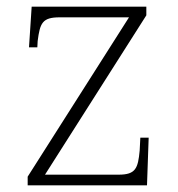

<svg xmlns="http://www.w3.org/2000/svg" viewBox="-20 -556 534 576"><path d="M63 0H421L426 -143H401L399 -104C394 -51 387 -32 336 -32H115L419 -510V-536H75L67 -414H92L93 -433C100 -487 107 -504 159 -504H367L63 -26Z"/></svg>

Font: Noto Serif Georgian ExtraLight
Style: Regular
Weight: 200
Designer: Monotype Design Team, Akaki Razmadze
Foundry: Google LLC
Version: Version 2.003